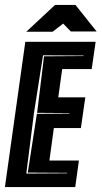

<svg xmlns="http://www.w3.org/2000/svg" viewBox="-30 -761 413 781"><path d="M-10 0 73 -591H359L343 -480H223L207 -365H317L299 -240H189L171 -108H291L276 0ZM77 -55 242 -56 243 -58 83 -59 120 -298 252 -299V-301L121 -302L149 -532L309 -533L310 -535L145 -536L108 -300ZM77 -632 194 -741H277L363 -633H258L227 -665L184 -632Z"/></svg>

Font: Alumni Sans Inline One
Style: Italic
Weight: 400
Italic angle: -8°
Designer: Robert E. Leuschke
Foundry: Robert E. Leuschke
Version: Version 1.100; ttfautohint (v1.8.3)